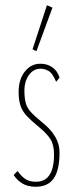

<svg xmlns="http://www.w3.org/2000/svg" viewBox="-20 -702 290 732"><path d="M116 10Q85 10 64.5 -3Q44 -16 32 -35L47 -50Q62 -29 77.5 -19Q93 -9 117 -9Q186 -9 186 -113Q186 -150 172 -172Q158 -194 121 -224Q97 -244 81.5 -260.5Q66 -277 58.5 -298Q51 -319 51 -351Q51 -399 74.5 -429Q98 -459 134 -459Q160 -459 179.5 -445.5Q199 -432 207 -406L194 -390Q181 -422 166 -431Q151 -440 135 -440Q107 -440 90 -415.5Q73 -391 73 -358Q73 -329 78 -310Q83 -291 97 -275.5Q111 -260 138 -238Q207 -184 207 -122Q207 -54 185 -22Q163 10 116 10ZM119 -507 104 -514 159 -682 180 -673Z"/></svg>

Font: Inconsolata UltraCondensed ExtraLight
Style: Regular
Weight: 200
Width: 1
Monospace: yes
Designer: Raph Levien, Cyreal, Brenton Simpson
Foundry: Raph Levien, Cyreal, Google
Version: Version 3.100; ttfautohint (v1.8.4.7-5d5b)